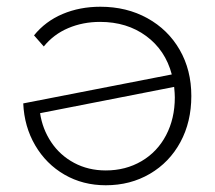

<svg xmlns="http://www.w3.org/2000/svg" viewBox="-20 -546 637 570"><path d="M548 -261Q548 -184 515.5 -124Q483 -64 425 -30Q367 4 294 4Q226 4 171.5 -27.5Q117 -59 84.5 -114.5Q52 -170 49 -239L490 -325Q471 -397 414 -439Q357 -481 277 -481Q226 -481 182.5 -462.5Q139 -444 110 -408L81 -441Q115 -483 166 -504.5Q217 -526 278 -526Q356 -526 417.5 -492Q479 -458 513.5 -398Q548 -338 548 -261ZM499 -257Q499 -268 497 -288L99 -210Q106 -163 132 -124Q158 -85 200 -62.5Q242 -40 294 -40Q353 -40 400 -67.5Q447 -95 473 -144.5Q499 -194 499 -257Z"/></svg>

Font: Montserrat Alternates Light
Style: Regular
Weight: 300
Designer: Julieta Ulanovsky
Foundry: Julieta Ulanovsky
Version: Version 7.200